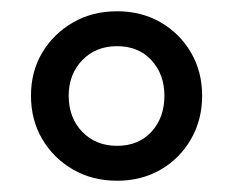

<svg xmlns="http://www.w3.org/2000/svg" viewBox="-20 -734 415 341"><path d="M188 -413Q144 -413 109.5 -433Q75 -453 55 -487Q35 -521 35 -564Q35 -607 55 -640.5Q75 -674 109.5 -694Q144 -714 188 -714Q231 -714 265 -694.5Q299 -675 319 -641Q339 -607 339 -564Q339 -521 319 -486.5Q299 -452 265 -432.5Q231 -413 188 -413ZM188 -475Q226 -475 249 -500Q272 -525 272 -564Q272 -602 249 -627Q226 -652 188 -652Q150 -652 126 -627Q102 -602 102 -564Q102 -525 126 -500Q150 -475 188 -475Z"/></svg>

Font: Mulish ExtraLight SemiBold
Style: Regular
Weight: 600
Version: Version 3.603